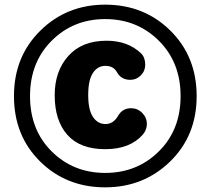

<svg xmlns="http://www.w3.org/2000/svg" viewBox="-20 -790 905 825"><path d="M432 15Q265 15 152.5 -96Q40 -207 40 -377Q40 -547 153.5 -658.5Q267 -770 432 -770Q599 -770 712 -658.5Q825 -547 825 -377Q825 -207 711 -96Q597 15 432 15ZM202 -139.5Q295 -47 432 -47Q569 -47 662.5 -139.5Q756 -232 756 -377Q756 -522 662.5 -615Q569 -708 432 -708Q295 -708 202 -615Q109 -522 109 -377Q109 -232 202 -139.5ZM432 -149Q324 -149 269.5 -210.5Q215 -272 215 -381Q215 -484 273.5 -549.5Q332 -615 438 -615Q529 -615 586 -561Q604 -543 604 -512Q604 -485 585 -466Q566 -447 540 -447Q501 -447 483 -479Q468 -507 433 -507Q399 -507 379 -476Q359 -445 359 -382Q359 -318 379.5 -287.5Q400 -257 433 -257Q466 -257 486 -290Q505 -325 543 -325Q571 -325 591 -305Q611 -285 611 -257Q611 -232 594 -212Q539 -149 432 -149Z"/></svg>

Font: Jellee Roman
Style: Regular
Weight: 400
Designer: Alfredo Marco Pradil
Foundry: Alfredo Marco Pradil
Version: Version 1.016;PS 001.016;hotconv 1.0.88;makeotf.lib2.5.64775